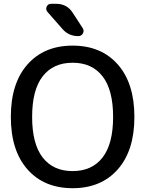

<svg xmlns="http://www.w3.org/2000/svg" viewBox="-20 -980 764 1010"><path d="M519.5 -578.5Q464 -650 362 -650Q260 -650 204.5 -578.5Q149 -507 149 -365Q149 -223 204.5 -151.5Q260 -80 362 -80Q464 -80 519.5 -151.5Q575 -223 575 -365Q575 -507 519.5 -578.5ZM599.5 -89Q512 10 362 10Q212 10 124.5 -89Q37 -188 37 -365Q37 -542 124.5 -641Q212 -740 362 -740Q512 -740 599.5 -641Q687 -542 687 -365Q687 -188 599.5 -89ZM275 -960Q333 -960 363 -912L415 -832Q424 -818 416 -804Q408 -790 392 -790Q341 -790 309 -827L230 -917Q219 -930 225.5 -945Q232 -960 249 -960Z"/></svg>

Font: Rounded Mplus 1c Medium
Style: Regular
Weight: 500
Version: Version 1.059.20150529